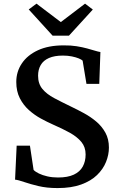

<svg xmlns="http://www.w3.org/2000/svg" viewBox="-20 -994 635 1026"><path d="M287.5 11Q230 11 185 0.2Q140 -10.5 108.5 -21.5Q77 -32.5 60.5 -34L69 -215.5H140L159.5 -86Q169 -76 188 -66.8Q207 -57.5 233.2 -51.5Q259.5 -45.5 290 -45.5Q342 -45.5 374.5 -60.8Q407 -76 422.2 -103.8Q437.5 -131.5 437.5 -168.5Q437.5 -208 414.8 -235.5Q392 -263 352.8 -284.8Q313.5 -306.5 263 -328.5Q232.5 -342 198.5 -360.5Q164.5 -379 134.8 -405.5Q105 -432 86 -469Q67 -506 67 -556Q67 -611 96.8 -655.2Q126.5 -699.5 182.8 -725.5Q239 -751.5 320 -751.5Q358 -752 389.2 -747Q420.5 -742 445.2 -735.2Q470 -728.5 487.8 -723Q505.5 -717.5 516.5 -716L510.5 -546H442L421.5 -670Q416 -675.5 401 -681.8Q386 -688 364.2 -692.5Q342.5 -697 316.5 -697Q271 -697 241.5 -684Q212 -671 197.8 -646.8Q183.5 -622.5 183.5 -589.5Q183.5 -546.5 206.5 -518.8Q229.5 -491 269.5 -469.8Q309.5 -448.5 359.5 -424.5Q393 -408.5 428.5 -389.2Q464 -370 494.2 -344.5Q524.5 -319 543.2 -285Q562 -251 562 -205.5Q562 -167 546.5 -128.5Q531 -90 498.5 -58.5Q466 -27 413.8 -8Q361.5 11 287.5 11ZM261 -803.5 133.5 -943.5 175 -974.5 305 -876 434.5 -974.5 476 -943 348.5 -803.5Z"/></svg>

Font: Merriweather 24pt SemiBold
Style: Regular
Weight: 600
Designer: Eben Sorkin
Foundry: Eben Sorkin
Version: Version 2.100